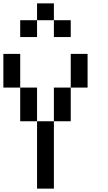

<svg xmlns="http://www.w3.org/2000/svg" viewBox="-20 -1120 640 1140"><path d="M0 -600V-800H100V-600ZM200 0V-400H300V0ZM200 -400H100V-600H200ZM200 -1000V-900H100V-1000ZM200 -1100H300V-1000H200ZM400 -400H300V-600H400ZM400 -600V-800H500V-600ZM400 -1000V-900H300V-1000Z"/></svg>

Font: Galmuri9 Regular
Style: Regular
Weight: 400
Designer: Lee Minseo (quiple)
Version: Version 2.399;hotconv 1.1.1;makeotfexe 2.6.0 DEVELOPMENT